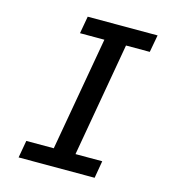

<svg xmlns="http://www.w3.org/2000/svg" viewBox="-108 -815 816 905"><g transform="rotate(15 300.0 -362.5)"><path d="M80.5 -84.5H214.5L312.5 -640.5H193.5L208.5 -725H549.5L534 -640.5H418L320.5 -84.5H451L436.5 0H65.5Z"/></g></svg>

Font: JuliaMono Medium
Style: Italic
Weight: 500
Italic angle: -9°
Monospace: yes
Designer: cormullion
Foundry: corm
Version: Version 0.054; ttfautohint (v1.8.4)